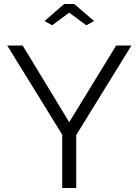

<svg xmlns="http://www.w3.org/2000/svg" viewBox="-20 -937 691 957"><path d="M16 -710H93L325 -328L559 -710H635L360 -264V0H290V-266ZM240 -811 202 -832 300 -917H350L449 -832L410 -811L325 -874Z"/></svg>

Font: Raleway
Style: Regular
Weight: 400
Designer: Matt McInerney, Pablo Impallari, Rodrigo Fuenzalida
Foundry: Matt McInerney, Pablo Impallari, Rodrigo Fuenzalida
Version: Version 1.000;PS 001.001;hotconv 1.0.56; ttfautohint (v1.5)